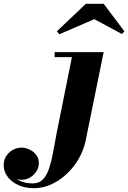

<svg xmlns="http://www.w3.org/2000/svg" viewBox="-234 -736 679 1016"><path d="M-55.5 260Q-100 260 -135.8 244Q-171.5 228 -193 200.2Q-214.5 172.5 -214.5 137.5Q-214.5 110 -200.5 89Q-186.5 68 -164.8 56.5Q-143 45 -120.5 45Q-101 45 -79.5 54.5Q-58 64 -43.2 82.5Q-28.5 101 -28.5 128.5Q-28.5 150 -41 170Q-53.5 190 -74.2 202.8Q-95 215.5 -120 215.5Q-141.5 215.5 -163 203.2Q-184.5 191 -199 173.2Q-213.5 155.5 -213.5 137.5H-187.5Q-187.5 168 -170 189.8Q-152.5 211.5 -123.8 223Q-95 234.5 -60.5 234.5Q-26.5 234.5 -6 212.5Q14.5 190.5 26.5 153.2Q38.5 116 46.8 71Q55 26 63.5 -20L146.5 -433.5H55V-460H314.5L218.5 11.5Q208.5 58.5 183.2 103Q158 147.5 120.5 183Q83 218.5 38.2 239.2Q-6.5 260 -55.5 260ZM80.5 -555 66.5 -570 220.5 -716H314.5L424.5 -570L411 -556L265 -634.5Z"/></svg>

Font: Bodoni Moda 9pt ExtraBold
Style: Italic
Weight: 800
Italic angle: -13°
Designer: Owen Earl
Foundry: indestructible type
Version: Version 2.004